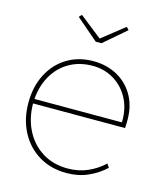

<svg xmlns="http://www.w3.org/2000/svg" viewBox="-110 -808 766 901"><g transform="rotate(15 272.5 -358.0)"><path d="M297 10Q221 10 163 -25Q105 -60 72.5 -122Q40 -184 40 -263Q40 -341 71 -401.5Q102 -462 157.5 -496Q213 -530 285 -530Q351 -530 403 -501Q455 -472 484 -418.5Q513 -365 510 -291L509 -265H62V-263Q63 -190 93 -133Q123 -76 175.5 -44Q228 -12 297 -12Q349 -12 393 -31Q437 -50 472 -83L484 -65Q447 -31 400.5 -10.5Q354 10 297 10ZM288 -508Q224 -508 175 -480Q126 -452 97 -402Q68 -352 63 -287H487L488 -295Q488 -359 461 -407Q434 -455 388.5 -481.5Q343 -508 288 -508ZM271 -621 164 -713 176 -726 285 -640 394 -726 406 -713 299 -621Z"/></g></svg>

Font: Lexend Thin
Style: Regular
Weight: 100
Designer: Bonnie Shaver-Troup, Thomas Jockin
Foundry: Lexend
Version: Version 1.007; ttfautohint (v1.8.3)